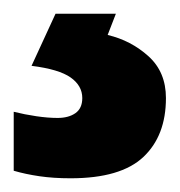

<svg xmlns="http://www.w3.org/2000/svg" viewBox="-37 -20 262 280"><path d="M205 123Q205 178 172 209Q139 240 66 240Q41 240 20.5 237Q0 234 -17 229V143Q-1 147 16 149.5Q33 152 47 152Q63 152 73 145Q83 138 83 123Q83 105 66 93Q49 81 9 76L44 0H132L120 31Q154 39 179.5 62Q205 85 205 123Z"/></svg>

Font: Noto Sans Gurmukhi SemiCondensed ExtraBold
Style: Regular
Weight: 800
Width: 4
Designer: Jelle Bosma - Monotype Design Team
Foundry: Monotype Imaging Inc.
Version: Version 2.004; ttfautohint (v1.8.4.7-5d5b)